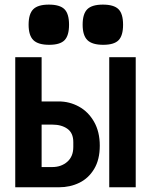

<svg xmlns="http://www.w3.org/2000/svg" viewBox="-20 -792 640 812"><path d="M44.5 -550H156V-363H228.5Q274 -363 313.8 -341.2Q353.5 -319.5 377.8 -277Q402 -234.5 402 -176Q402 -117 378.2 -77.5Q354.5 -38 315.5 -19Q276.5 0 229.5 0H44.5ZM290 -170.5V-191Q290 -229.5 265.2 -247.2Q240.5 -265 201 -265H156V-85.5H201Q239 -85.5 264.5 -107.8Q290 -130 290 -170.5ZM442 -550H554V0H442ZM101 -687.5Q101 -733.5 120.8 -753Q140.5 -772.5 186.5 -772.5Q233 -772.5 252.5 -753.2Q272 -734 272 -687.5Q272 -641.5 253 -622Q234 -602.5 188 -602.5Q141.5 -602.5 121.2 -622.2Q101 -642 101 -687.5ZM329.5 -687.5Q329.5 -733.5 349.2 -753Q369 -772.5 415 -772.5Q461.5 -772.5 481 -753.2Q500.5 -734 500.5 -687.5Q500.5 -641.5 481.5 -622Q462.5 -602.5 416.5 -602.5Q370 -602.5 349.8 -622.2Q329.5 -642 329.5 -687.5Z"/></svg>

Font: JuliaMono ExtraBold
Style: Regular
Weight: 800
Monospace: yes
Designer: cormullion
Foundry: corm
Version: Version 0.055; ttfautohint (v1.8.4)